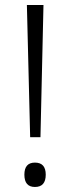

<svg xmlns="http://www.w3.org/2000/svg" viewBox="-20 -734 280 764"><path d="M141 -188H100L87 -714H153ZM77 -39Q77 -87 119 -87Q162 -87 162 -39Q162 10 119 10Q77 10 77 -39Z"/></svg>

Font: Noto Sans Arabic UI SmCn Lt
Style: Regular
Weight: 300
Width: 4
Designer: Monotype Design Team, Nadine Chahine and Nizar Qandah
Foundry: Monotype Imaging Inc.
Version: Version 2.010; ttfautohint (v1.8.4.7-5d5b)